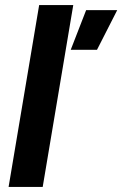

<svg xmlns="http://www.w3.org/2000/svg" viewBox="-20 -740 484 760"><path d="M135 -720H270L149 0H14ZM321 -700H444L364 -543H260Z"/></svg>

Font: Oak Sans
Style: Bold Italic
Weight: 700
Italic angle: -9.5°
Foundry: Erik Kennedy, Walven
Version: Version 1.000